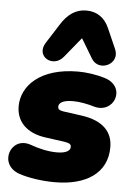

<svg xmlns="http://www.w3.org/2000/svg" viewBox="-56 -832 612 886"><g transform="rotate(5 250.5 -389.0)"><path d="M231 12C377 12 473 -51 473 -171C473 -242 428 -291 329 -305L242 -317C223 -320 217 -327 217 -336C217 -354 235 -368 284 -368C313 -368 350 -361 380 -352C477 -323 525 -454 420 -487C378 -500 332 -506 295 -506C119 -506 35 -417 35 -323C35 -252 83 -202 171 -190L258 -178C284 -174 291 -169 291 -156C291 -141 275 -126 229 -126C191 -126 148 -135 107 -150C11 -185 -38 -48 66 -12C108 2 170 12 231 12ZM455 -625 414 -718C394 -764 358 -790 308 -790C258 -790 221 -762 192 -716L134 -625C92 -559 177 -512 223 -568L299 -661L353 -571C389 -511 486 -556 455 -625Z"/></g></svg>

Font: SN Pro Black
Style: Italic
Weight: 900
Italic angle: -9°
Designer: Tobias Whetton
Foundry: Supernotes
Version: Version 1.001;Glyphs 3.2 (3249)